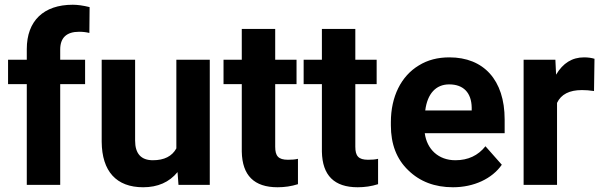

<svg xmlns="http://www.w3.org/2000/svg" viewBox="-20 -780 2540 810"><path d="M14 -528V-425H93V0H234V-425H339V-528H234V-571C234 -621 261 -646 314 -646C331 -646 345 -644 357 -641L358 -750C330 -757 306 -760 287 -760C164 -760 93 -692 93 -573V-528Z M409 -182C410 -57 471 10 584 10C645 10 694 -11 729 -54L733 0H865V-528H724V-154C706 -121 673 -104 625 -104C575 -104 550 -132 550 -187V-528H409Z M923 -425H1000V-140C1002 -40 1052 10 1151 10C1180 10 1209 6 1237 -3V-110C1225 -107 1211 -106 1195 -106C1154 -106 1141 -122 1141 -161V-425H1231V-528H1141V-658H1000V-528H923Z M1261 -425H1338V-140C1340 -40 1390 10 1489 10C1518 10 1547 6 1575 -3V-110C1563 -107 1549 -106 1533 -106C1492 -106 1479 -122 1479 -161V-425H1569V-528H1479V-658H1338V-528H1261Z M1891 10C1979 10 2056 -26 2097 -85L2028 -163C1997 -124 1955 -104 1901 -104C1830 -104 1781 -150 1772 -218H2109V-276C2109 -443 2020 -538 1876 -538C1827 -538 1784 -527 1747 -504C1672 -459 1629 -372 1629 -265V-251C1629 -172 1653 -109 1702 -62C1751 -14 1814 10 1891 10ZM1875 -424C1935 -424 1969 -389 1970 -326V-314H1774C1783 -385 1819 -424 1875 -424Z M2488 -532C2475 -536 2460 -538 2444 -538C2394 -538 2355 -514 2326 -465L2323 -528H2189V0H2330V-346C2347 -382 2382 -400 2435 -400C2450 -400 2467 -399 2486 -396Z"/></svg>

Font: Noto Sans KR Bold
Style: Regular
Weight: 700
Designer: Ryoko NISHIZUKA  (kana & ideographs); Paul D. Hunt (Latin, Greek & Cyrillic); Wenlong ZHANG  (bopomofo); Sandoll Communi
Foundry: Adobe Systems Incorporated
Version: Version 1.004;PS 1.004;hotconv 1.0.82;makeotf.lib2.5.63406